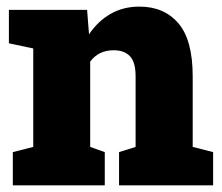

<svg xmlns="http://www.w3.org/2000/svg" viewBox="-20 -558 667 578"><path d="M251.5 -115.7 295.4 -100.1V0H18.6V-100.1L80.1 -115.7V-412.1L6.8 -427.7V-528.3H242.2L248 -454.6Q274.4 -494.1 312.7 -516.1Q351.1 -538.1 399.9 -538.1Q474.1 -538.1 517.1 -487.8Q560.1 -437.5 560.1 -328.1V-115.7L621.6 -100.1V0H338.4V-100.1L388.2 -115.7V-328.6Q388.2 -371.1 371.1 -388.9Q354 -406.7 322.3 -406.7Q276.9 -406.7 251.5 -372.6Z"/></svg>

Font: Suwannaphum Black
Style: Regular
Weight: 900
Designer: Danh Hong
Version: Version 8.002; ttfautohint (v1.8.3)